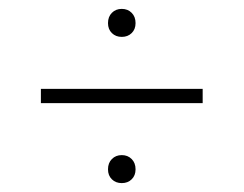

<svg xmlns="http://www.w3.org/2000/svg" viewBox="-20 -596 548 432"><path d="M254 -513Q240.5 -513 231.8 -521.5Q223 -530 223 -544Q223 -558.5 231.8 -567.2Q240.5 -576 254 -576Q267.5 -576 276.2 -567.2Q285 -558.5 285 -544Q285 -530 276.2 -521.5Q267.5 -513 254 -513ZM72 -364V-396H436V-364ZM254 -184Q240.5 -184 231.8 -192.5Q223 -201 223 -215Q223 -229.5 231.8 -238.2Q240.5 -247 254 -247Q267.5 -247 276.2 -238.2Q285 -229.5 285 -215Q285 -201 276.2 -192.5Q267.5 -184 254 -184Z"/></svg>

Font: Encode Sans Condensed Condensed Thin
Style: Regular
Weight: 100
Width: 3
Designer: Multiple Designers
Foundry: Impallari Type
Version: Version 3.000; ttfautohint (v1.8.3) -l 8 -r 50 -G 200 -x 14 